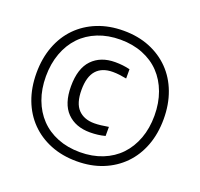

<svg xmlns="http://www.w3.org/2000/svg" viewBox="-131 -897 1099 1054"><g transform="rotate(20 419.0 -370.0)"><path d="M434 -163Q349 -163 299.5 -213.5Q250 -264 250 -366Q250 -470 299.5 -521.5Q349 -573 434 -573Q457 -573 478.5 -570.5Q500 -568 520 -563V-509Q500 -513 479.5 -515.5Q459 -518 440 -518Q377 -518 344 -481Q311 -444 311 -367Q311 -289 345 -253.5Q379 -218 439 -218Q457 -218 478 -220.5Q499 -223 522 -227V-174Q481 -163 434 -163ZM419 11Q335 11 266.5 -16.5Q198 -44 149 -94Q100 -144 73.5 -214Q47 -284 47 -370Q47 -455 73.5 -525.5Q100 -596 149 -646Q198 -696 266.5 -723.5Q335 -751 419 -751Q503 -751 571 -723.5Q639 -696 688 -646Q737 -596 763.5 -525.5Q790 -455 790 -370Q790 -284 763.5 -214Q737 -144 688 -94Q639 -44 571 -16.5Q503 11 419 11ZM419 -42Q491 -42 550 -65.5Q609 -89 650 -132Q691 -175 713.5 -235.5Q736 -296 736 -370Q736 -444 713.5 -505Q691 -566 650 -609Q609 -652 550 -675.5Q491 -699 419 -699Q347 -699 288 -675.5Q229 -652 188 -609Q147 -566 124.5 -505Q102 -444 102 -370Q102 -296 124.5 -235.5Q147 -175 188 -132Q229 -89 288 -65.5Q347 -42 419 -42Z"/></g></svg>

Font: Encode Sans Narrow
Style: Regular
Weight: 400
Designer: Pablo Impallari, Andres Torresi
Foundry: Pablo Impallari, Andres Torresi
Version: Version 1.000; ttfautohint (v1.00) -l 8 -r 50 -G 200 -x 14 -